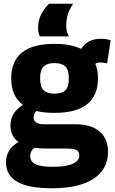

<svg xmlns="http://www.w3.org/2000/svg" viewBox="-20 -789 618 1029"><path d="M272 -184Q217 -184 175 -194Q160 -180 160 -160Q160 -123 217 -123H385Q469 -123 514 -84Q559 -45 559 25Q559 118 481.5 169Q404 220 256 220Q12 220 12 82Q12 11 79 -28Q36 -59 36 -115Q36 -153 54 -180.5Q72 -208 103 -227Q40 -273 40 -369Q40 -554 272 -554Q360 -554 415 -527Q447 -581 521 -581Q550 -581 573 -573L554 -449Q538 -454 518 -454Q503 -454 491 -447Q505 -413 505 -369Q505 -184 272 -184ZM272 -287Q311 -287 330 -305Q349 -323 349 -369Q349 -415 330 -433Q311 -451 272 -451Q233 -451 214 -433Q195 -415 195 -369Q195 -323 214 -305Q233 -287 272 -287ZM142 47Q142 77 170 91Q198 105 267 105Q334 105 369.5 89Q405 73 405 45Q405 24 390.5 15.5Q376 7 331 7H221Q191 7 165 3Q142 20 142 47ZM350 -594H194Q184 -612 184 -640Q184 -678 199.5 -710Q215 -742 243 -769H372Q351 -738 343 -709.5Q335 -681 335 -654Q335 -615 350 -594Z"/></svg>

Font: Georama
Style: Bold
Weight: 700
Designer: Jean-Baptiste Levee
Foundry: Production Type
Version: Version 1.000